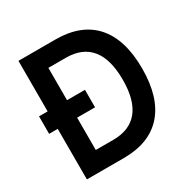

<svg xmlns="http://www.w3.org/2000/svg" viewBox="-177 -961 1104 1122"><g transform="rotate(-30 375.0 -400.0)"><path d="M35 -341V-459H345V-341ZM93 0V-800H342Q516 -800 606.5 -698Q697 -596 697 -400Q697 -205 606.5 -102.5Q516 0 342 0ZM224 -123H342Q453 -123 509.5 -192.5Q566 -262 566 -400Q566 -538 509.5 -607.5Q453 -677 342 -677H224Z"/></g></svg>

Font: Martian Mono SemiExpanded Medium
Style: Regular
Weight: 500
Width: 6
Designer: Roman Shamin
Foundry: Evil Martians
Version: Version 1.000